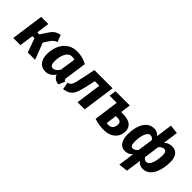

<svg xmlns="http://www.w3.org/2000/svg" viewBox="78 -1738 2941 2941"><g transform="rotate(45 1548.5 -268.0)"><path d="M505 -548C418 -529 387 -501 341 -433L269 -322H224L253 -531H98L24 0H179L211 -227H257L338 0H498L393 -270L441 -342C475 -393 494 -417 547 -435Z M866 -548C642 -548 562 -346 562 -194C562 -66 622 17 734 17C805 17 855 -21 892 -74C908 -17 957 9 1015 14L1060 -88C1031 -99 1030 -117 1034 -152L1083 -492C1014 -530 939 -548 866 -548ZM862 -436C885 -436 901 -433 921 -426L884 -173C854 -127 821 -99 783 -99C748 -99 723 -120 723 -195C723 -298 759 -436 862 -436Z M1645 -531H1251L1207 -321C1170 -140 1161 -124 1096 -103L1118 15C1285 -12 1303 -91 1355 -321L1376 -415H1474L1416 0H1571Z M2031 -366H1995L2018 -531H1709L1692 -418H1847L1792 -16C1858 5 1921 17 1996 17C2189 17 2253 -107 2253 -202C2253 -306 2186 -366 2031 -366ZM1998 -87C1984 -87 1973 -88 1958 -92L1982 -265H2017C2078 -265 2097 -240 2097 -199C2097 -150 2075 -87 1998 -87Z M2545 223 2693 206 2728 -43C2753 -4 2790 17 2842 17C3009 17 3071 -187 3071 -352C3071 -472 3026 -548 2920 -548C2876 -548 2832 -535 2792 -496L2826 -742L2682 -759L2645 -494C2616 -532 2578 -548 2534 -548C2355 -548 2306 -341 2306 -199C2306 -62 2362 17 2456 17C2503 17 2546 -2 2581 -38ZM2514 -97C2481 -97 2462 -122 2462 -193C2462 -275 2482 -434 2566 -434C2594 -434 2615 -419 2631 -393L2596 -145C2570 -114 2545 -97 2514 -97ZM2805 -97C2775 -97 2758 -111 2742 -139L2777 -388C2803 -416 2829 -434 2861 -434C2897 -434 2914 -408 2914 -350C2914 -265 2891 -97 2805 -97Z"/></g></svg>

Font: Fira Sans
Style: Bold Italic
Weight: 700
Italic angle: -8°
Designer: bBox Type GmbH & Carrois Corporate GbR & Edenspiekermann AG
Foundry: bBox Type GmbH & Carrois Corporate GbR & Edenspiekermann AG
Version: Version 4.301;PS 004.301;hotconv 1.0.88;makeotf.lib2.5.64775